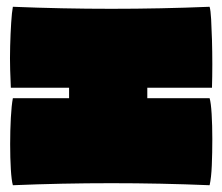

<svg xmlns="http://www.w3.org/2000/svg" viewBox="-20 -635 657 567"><path d="M18 -88Q14 -102 12 -135Q10 -168 10 -209Q10 -250 12 -287Q14 -324 18 -345H184V-376H12Q11 -396 10 -429Q9 -462 10 -499Q11 -536 13 -567.5Q15 -599 18 -615Q309 -603 599 -615Q602 -605 603.5 -578.5Q605 -552 606 -517Q607 -482 607 -445Q607 -408 606 -376H415V-345H599Q603 -332 605 -298.5Q607 -265 607 -224.5Q607 -184 605.5 -147Q604 -110 599 -88Q309 -100 18 -88Z"/></svg>

Font: Oi
Style: Regular
Weight: 400
Designer: Kostas Bartsokas, Mohamad Dakak
Foundry: Foundry5
Version: Version 4.000